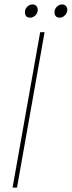

<svg xmlns="http://www.w3.org/2000/svg" viewBox="-20 -850 325 870"><path d="M37 0 162 -704H182L57 0ZM117 -770Q93 -770 93 -795Q93 -809 103.5 -819.5Q114 -830 128 -830Q138 -830 144.5 -823Q151 -816 151 -805Q151 -791 140.5 -780.5Q130 -770 117 -770ZM251 -770Q227 -770 227 -795Q227 -809 237.5 -819.5Q248 -830 262 -830Q272 -830 278.5 -823Q285 -816 285 -806Q285 -792 274.5 -781Q264 -770 251 -770Z"/></svg>

Font: Poppins Thin
Style: Italic
Weight: 250
Italic angle: -10°
Designer: Ninad Kale (Devanagari), Jonny Pinhorn (Latin)
Foundry: Indian Type Foundry
Version: Version 3.200;PS 1.000;hotconv 16.6.54;makeotf.lib2.5.65590